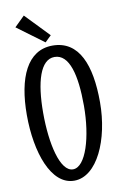

<svg xmlns="http://www.w3.org/2000/svg" viewBox="-102 -976 676 1062"><g transform="rotate(-10 236.0 -445.0)"><path d="M442 -374C442 -583 386 -728 237 -728C95 -728 31 -583 31 -374C31 -164 97 29 227 29C356 29 442 -164 442 -374ZM351 -370C351 -195 303 -34 231 -34C159 -34 122 -195 122 -370C122 -544 158 -664 237 -664C320 -664 351 -544 351 -370ZM238 -786 110 -919 53 -863 203 -752Z"/></g></svg>

Font: Englebert
Style: Regular
Weight: 400
Designer: Astigmatic (AOETI)
Foundry: Astigmatic (AOETI)
Version: Version 1.000